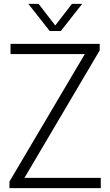

<svg xmlns="http://www.w3.org/2000/svg" viewBox="-20 -965 566 985"><path d="M28.5 0V-33.5L424.5 -703.5L431 -687.5H34V-740H491.5V-706.5L96 -36.5L89.5 -52.5H497V0ZM235 -806 125.5 -945H178L270 -826H257L349 -945H401.5L292 -806Z"/></svg>

Font: Encode Sans SemiCondensed Light
Style: Regular
Weight: 300
Width: 4
Designer: Multiple Designers
Foundry: Impallari Type
Version: Version 3.002